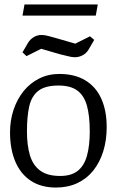

<svg xmlns="http://www.w3.org/2000/svg" viewBox="-20 -834 528 862"><path d="M231 8Q165 8 119 -22Q73 -52 49 -108Q25 -164 25 -240Q25 -294 41 -341.5Q57 -389 86 -425Q115 -461 156 -481.5Q197 -502 246 -502Q316 -502 363.5 -473Q411 -444 435 -390.5Q459 -337 459 -263Q459 -204 443.5 -154.5Q428 -105 399 -68.5Q370 -32 327.5 -12Q285 8 231 8ZM250 -44Q300 -44 329 -67Q358 -90 370.5 -135Q383 -180 383 -244Q383 -315 370 -360.5Q357 -406 326.5 -428Q296 -450 243 -450Q183 -450 152.5 -426.5Q122 -403 111.5 -357.5Q101 -312 101 -244Q101 -181 114.5 -136.5Q128 -92 160.5 -68Q193 -44 250 -44ZM316 -577Q302 -577 284 -582Q266 -587 247 -591L165 -615L99 -582L81 -599L106 -642Q115 -657 131 -667Q147 -677 166 -677Q181 -677 198.5 -672Q216 -667 235 -662L318 -638L384 -671L403 -655L378 -612Q369 -596 352 -586.5Q335 -577 316 -577ZM81 -764 90 -814H419L410 -764Z"/></svg>

Font: Faustina Light
Style: Regular
Weight: 300
Designer: Alfonso Garcia
Foundry: http://www.omnibus-type.com
Version: Version 1.200